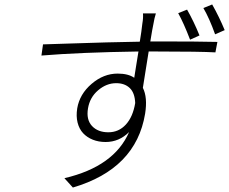

<svg xmlns="http://www.w3.org/2000/svg" viewBox="-20 -797 1028 861"><path d="M987.6 -661.9 944.6 -643.1Q919 -714.8 892 -761L931.5 -777Q962.7 -721.9 987.6 -661.9ZM874.6 -638.1 832.4 -619Q804 -693.2 779.1 -737.9L818.9 -753.9Q849.4 -700.3 874.6 -638.1ZM465.9 -203.8Q512.4 -203.8 544.2 -238.3Q576 -272.7 586.3 -334.9Q584.5 -380.7 561.8 -402.3Q539.1 -424 501.1 -424Q457.4 -424 420.1 -392.2Q382.8 -360.4 374.6 -311.1Q366.1 -260.7 392.4 -232.2Q418.7 -203.8 465.9 -203.8ZM654.1 -611.2H687.1Q873.2 -611.2 954.9 -609L946 -562.1Q878.2 -566.1 679.7 -566.1H646.7Q641.7 -536.6 633 -480.5Q624.3 -424.4 620.7 -403.1Q642.4 -359.7 630.7 -286.9Q589.8 -39.4 306.8 44L268.8 2.1Q491.8 -50.1 558.9 -204.9Q514.2 -160.2 453.5 -160.2Q422.2 -160.2 396.3 -170.5Q370.4 -180.8 352.8 -199.6Q335.2 -218.4 327.9 -247.2Q320.7 -275.9 326.3 -311.1Q337 -375 390.8 -421Q444.6 -467 507.5 -467Q555 -467 582 -448.2Q583.1 -454.2 589.8 -497.5Q596.6 -540.8 600.9 -566.1Q337.4 -562.1 165.8 -547.9L172.9 -598Q201.3 -598.7 288.7 -601.7Q376.1 -604.8 457.9 -606.9Q539.8 -609 606.9 -610.1Q614.7 -657 618.3 -691.1Q622.9 -716.6 621.1 -736.9H679Q671.9 -714.1 668.3 -691.1Q663 -666.9 654.1 -611.2Z"/></svg>

Font: Karasuma Gothic
Style: Light Italic
Weight: 300
Italic angle: 9.39998°
Designer: Rasmus Andersson / Ryoko Nishizuka
Foundry: rsms
Version: Version 1.00